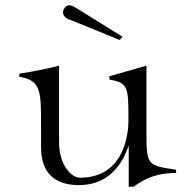

<svg xmlns="http://www.w3.org/2000/svg" viewBox="-20 -702 738 725"><path d="M432 -551 443 -563 264 -674C265 -673 253 -682 241 -682C234 -682 226 -678 221 -667C219 -663 218 -659 218 -655C218 -633 248 -626 248 -626ZM466 3H485C530 -31 578 -49 645 -49V-61C536 -78 533 -77 533 -203V-454L393 -414V-402C464 -388 465 -376 465 -247C465 -214 458 -31 282 -31C249 -31 203 -80 203 -164V-454C135 -436 56 -424 53 -424V-412C135 -399 135 -356 135 -232V-146C135 -29 210 -3 278 -3C391 -3 443 -83 466 -153Z"/></svg>

Font: Cantique Normal
Style: Regular
Weight: 400
Designer: Sébastien Hayez
Foundry: Sébastien Hayez & Ariel Martín Pérez
Version: Version 1.000;hotconv 1.0.109;makeotfexe 2.5.65596